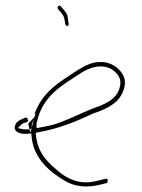

<svg xmlns="http://www.w3.org/2000/svg" viewBox="-20 -744 508 688"><path d="M37 -301C20 -271 56 -261 82 -265L92 -266L93 -256C100 -173 162 -126 214 -95C248 -75 294 -70 342 -83L362 -88C363 -88 364 -88 365 -91C368 -100 365 -102 363 -103C362 -103 359 -104 356 -103L337 -98C325 -95 312 -92 299 -91C248 -87 208 -112 178 -140C147 -166 114 -201 109 -259L108 -268L117 -270C191 -283 254 -309 313 -337C352 -350 389 -367 408 -393C422 -413 434 -442 424 -469C414 -493 386 -517 355 -521C315 -526 287 -510 262 -495C195 -451 133 -418 103 -334L108 -338L94 -298V-282H90L89 -279L88 -281H85C76 -280 69 -280 62 -281L44 -285L57 -298C58 -299 60 -301 61 -301L62 -302L75 -306C77 -306 80 -310 81 -311C80 -316 77 -326 70 -322L58 -317C47 -312 40 -307 37 -301ZM81 -301 103 -324C101 -319 100 -313 99 -308L90 -272L88 -271ZM111 -285V-297C111 -299 110 -300 112 -306C133 -403 206 -440 268 -481C294 -499 348 -522 388 -490C403 -478 416 -461 410 -435C400 -384 348 -368 307 -353C273 -339 236 -321 202 -308C176 -297 155 -293 123 -287ZM186 -716C186 -715 188 -711 189 -710L198 -700C205 -691 210 -686 212 -669L214 -657C216 -649 228 -648 226 -659L224 -672V-673C222 -694 218 -697 206 -712L198 -721C196 -723 195 -724 193 -724C190 -724 186 -720 186 -716ZM206 -712Z"/></svg>

Font: Stray Cat
Style: ExLtCn
Weight: 200
Version: Version 1.0